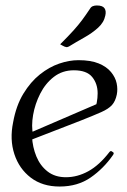

<svg xmlns="http://www.w3.org/2000/svg" viewBox="-20 -671 464 702"><path d="M393 -104Q359 -55 311.5 -22Q264 11 198 11Q135 11 92.5 -21.5Q50 -54 32.5 -107.5Q15 -161 28 -224Q39 -285 65.5 -328.5Q92 -372 126 -399Q160 -426 196.5 -438.5Q233 -451 267 -451Q312 -451 341 -439Q370 -427 386 -407.5Q402 -388 406.5 -366.5Q411 -345 407 -325Q402 -301 389.5 -287Q377 -273 350 -261Q323 -249 275 -230L53 -144L47 -167L358 -301L324 -263Q337 -295 337 -330Q337 -365 317 -389.5Q297 -414 250 -414Q208 -414 177 -390Q146 -366 127 -328.5Q108 -291 101 -250.5Q94 -210 101 -177L97 -172Q99 -133 113 -99Q127 -65 154 -44Q181 -23 221 -23Q263 -23 303 -45Q343 -67 380 -115Q384 -120 388 -118L394 -114Q398 -111 393 -104ZM200 -509Q231 -540 249 -560Q267 -580 280 -597.5Q293 -615 309 -639Q313 -646 319.5 -648.5Q326 -651 334 -651Q355 -651 362 -641Q369 -631 365 -614Q360 -589 338.5 -569.5Q317 -550 287.5 -533.5Q258 -517 232 -501Q229 -500 226.5 -499Q224 -498 222 -499Q218 -499 209 -504Z"/></svg>

Font: Young Serif Light
Style: Italic
Weight: 300
Italic angle: -10.979°
Designer: Bastien Sozeau
Foundry: NBR — Bastien Sozeau
Version: Version 5.001